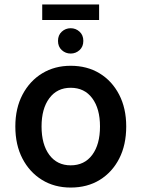

<svg xmlns="http://www.w3.org/2000/svg" viewBox="-20 -831 637 864"><path d="M298 13Q225 13 169 -21.5Q113 -56 81 -117.5Q49 -179 49 -262Q49 -344 81.5 -405.5Q114 -467 170 -501Q226 -535 298 -535Q372 -535 428 -501Q484 -467 516 -405.5Q548 -344 548 -262Q548 -179 516.5 -117.5Q485 -56 429 -21.5Q373 13 298 13ZM298 -87Q360 -87 395 -134Q430 -181 430 -262Q430 -342 395 -389Q360 -436 298 -436Q237 -436 202 -389Q167 -342 167 -262Q167 -181 202 -134Q237 -87 298 -87ZM170 -741V-811H426V-741ZM298 -590Q275 -590 258 -605.5Q241 -621 241 -647Q241 -673 258 -688.5Q275 -704 298 -704Q321 -704 338 -688.5Q355 -673 355 -647Q355 -621 338 -605.5Q321 -590 298 -590Z"/></svg>

Font: Ubuntu Sans SemiBold
Style: Regular
Weight: 600
Designer: Dalton Maag Ltd
Foundry: Dalton Maag Ltd
Version: Version 1.006; ttfautohint (v1.8.4.7-5d5b)